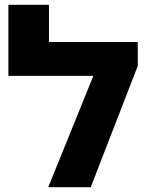

<svg xmlns="http://www.w3.org/2000/svg" viewBox="-20 -780 620 800"><path d="M184 -605H554V-505L358 0H181L369 -464H15V-760H184Z"/></svg>

Font: Noto Sans Hebrew ExtraBold
Style: Regular
Weight: 800
Designer: Monotype Design Team
Foundry: Monotype Imaging Inc.
Version: Version 2.003